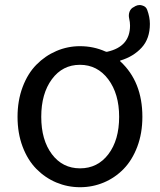

<svg xmlns="http://www.w3.org/2000/svg" viewBox="-20 -743 645 775"><path d="M460.9 -271.5Q460.9 -364.3 417 -422.9Q373 -481.4 302.7 -481.4Q232.4 -481.4 189.5 -423.3Q146.5 -365.2 146.5 -271.5Q146.5 -177.7 189.5 -120.6Q232.4 -63.5 303.2 -63.5Q374 -63.5 417.5 -120.6Q460.9 -177.7 460.9 -271.5ZM520.5 -714.8 527.3 -718.8Q535.2 -722.7 543.9 -722.7Q548.8 -722.7 554.7 -720.7Q569.3 -716.8 574.2 -703.1Q585 -673.8 585 -646.5Q585 -586.9 551.8 -550.8Q518.6 -514.6 466.8 -499Q462.9 -498 465.8 -495.1Q554.7 -413.1 554.7 -271.5Q554.7 -205.1 534.2 -150.9Q513.7 -96.7 479 -61Q444.3 -25.4 398.9 -6.3Q353.5 12.7 303.2 12.7Q252.9 12.7 207.5 -6.3Q162.1 -25.4 127 -61Q91.8 -96.7 71.3 -150.9Q50.8 -205.1 50.8 -271.5Q50.8 -336.9 71.3 -391.6Q91.8 -446.3 127 -481.9Q162.1 -517.6 207.5 -537.1Q252.9 -556.6 302.7 -556.6Q357.4 -556.6 405.3 -535.2Q409.2 -533.2 413.1 -534.2Q504.9 -554.7 504.9 -639.6Q504.9 -653.3 501.5 -668Q498 -682.6 502.9 -695.8Q507.8 -709 520.5 -714.8Z"/></svg>

Font: Gen Jyuu GothicL Regular
Style: Regular
Weight: 400
Designer: [Source Han Sans]
Ryoko NISHIZUKA  (kana & ideographs); Paul D. Hunt (Latin, Greek & Cyrillic); Wenlong ZHANG  (bopomofo
Version: Version 1.002.20150607